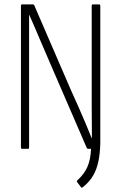

<svg xmlns="http://www.w3.org/2000/svg" viewBox="-20 -675 549 871"><path d="M348 175 330 151Q327 147 331 143Q362 115 376.5 82Q391 49 393 0H380Q376 0 374 -3L213 -375Q187 -434 162.5 -492.5Q138 -551 113 -607H112Q112 -569 112 -529.5Q112 -490 112 -450.5Q112 -411 112 -373V-6Q112 0 108 0H79Q75 0 75 -6V-649Q75 -655 79 -655H129Q134 -655 135 -652L301 -268Q318 -231 334.5 -193.5Q351 -156 366.5 -119.5Q382 -83 396 -48H397Q397 -84 396.5 -121.5Q396 -159 396 -196Q396 -233 396 -268V-649Q396 -655 401 -655H429Q435 -655 435 -649V-26Q434 20 426.5 56.5Q419 93 402.5 121.5Q386 150 356 174Q351 178 348 175Z"/></svg>

Font: Sofia Sans Condensed ExtraLight
Style: Regular
Weight: 250
Version: Version 4.100